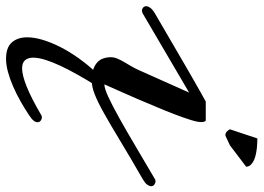

<svg xmlns="http://www.w3.org/2000/svg" viewBox="-162 -442 873 636"><g transform="rotate(90 274.0 -123.5)"><path d="M548.8 -160.2Q473.1 -116.7 420.4 -84.7Q367.7 -52.7 330.6 -32Q293.5 -11.2 267.8 -1.2Q242.2 8.8 221.2 8.8Q200.7 8.8 186.3 3.9Q171.9 -1 162.6 -9.3Q153.3 -17.6 149.2 -29.3Q145 -41 145 -54.7Q145 -64.9 149.4 -75.7Q153.8 -86.4 160.4 -97.7Q167 -108.9 174.3 -121.3Q181.6 -133.8 188 -147.9L262.2 -314L0 -160.2Q-6.3 -157.7 -8.8 -157.7Q-14.6 -157.7 -19.3 -161.6Q-23.9 -165.5 -23.9 -171.9Q-23.9 -177.7 -18.8 -185.1Q-13.7 -192.4 0 -200.7L126.5 -274.4Q151.4 -289.1 176.8 -303.7Q202.1 -318.4 224.4 -331.1Q246.6 -343.8 264.4 -353.8Q282.2 -363.8 292 -369.1H355Q356.9 -367.7 358.4 -364.3Q359.9 -360.8 359.9 -354Q359.9 -341.3 352.5 -318.1Q345.2 -294.9 334.2 -266.1Q323.2 -237.3 309.8 -205.8Q296.4 -174.3 284.7 -146Q272.9 -118.2 260.3 -90.3Q247.6 -62.5 234.9 -33.2Q248 -33.2 276.6 -46.4Q305.2 -59.6 345.9 -82.3Q386.7 -105 438.2 -135.5Q489.7 -166 548.8 -200.7Q550.8 -202.6 556.2 -202.6Q562 -202.6 567.1 -198.7Q572.3 -194.8 572.3 -188Q572.3 -182.1 567.1 -175Q562 -168 548.8 -160.2ZM414.1 -540Q417 -540 425 -539.8Q433.1 -539.6 443.4 -538.6Q453.6 -537.6 464.8 -535.4Q476.1 -533.2 485.4 -529.1Q494.6 -524.9 501 -518.6Q507.3 -512.2 507.8 -502.9L437 -449.2L404.8 -434.1Q396 -434.1 391.1 -439Q386.2 -443.8 383.8 -449.2ZM336.9 216.3Q314.9 231 290.8 244.6Q266.6 258.3 241.9 269Q217.3 279.8 193.8 286.1Q170.4 292.5 150.4 292.5Q112.8 292.5 95.9 273.2Q79.1 253.9 79.1 222.2Q79.1 199.2 87.4 171.4Q95.7 143.6 110.8 113.5Q126 83.5 147.5 53.2Q168.9 22.9 195.3 -5.4H238.8Q220.2 24.9 203.4 54.7Q186.5 84.5 173.8 111.6Q161.1 138.7 153.8 161.9Q146.5 185.1 146.5 202.6Q146.5 219.7 155 229.5Q163.6 239.3 182.1 239.3Q204.1 239.3 241.7 224.4Q279.3 209.5 336.9 175.8Q338.9 173.8 344.2 173.8Q350.1 173.8 355.2 177.7Q360.4 181.6 360.4 188.5Q360.4 194.3 355 201.2Q349.6 208 336.9 216.3Z"/></g></svg>

Font: Meddon
Style: Regular
Weight: 400
Designer: Vernon Adams
Foundry: Vernon Adams
Version: Version 1.000